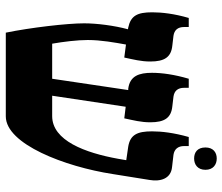

<svg xmlns="http://www.w3.org/2000/svg" viewBox="-74 -712 786 679"><g transform="rotate(90 319.5 -373.0)"><path d="M541 -666C563 -666 581 -679 581 -706C581 -733 563 -746 541 -746C519 -746 502 -733 502 -706C502 -678 519 -666 541 -666ZM96 0H392C490 0 570 -209 596 -378L617 -509C623 -545 614 -584 571 -588L528 -593C508 -596 497 -609 497 -631V-647H465C450 -594 445 -551 445 -517C445 -465 457 -440 499 -433L547 -426L542 -397C521 -281 478 -164 391 -164H319L358 -424L399 -419C406 -452 413 -478 413 -511C413 -562 397 -585 356 -589L322 -593C302 -596 291 -608 291 -631V-647H259C244 -596 238 -552 238 -517C238 -471 249 -439 294 -433H299L259 -164H135C128 -204 122 -253 122 -290C122 -337 131 -386 138 -425L184 -419C191 -452 198 -478 198 -511C198 -561 183 -585 141 -589L107 -593C87 -596 76 -608 76 -631V-647H44C29 -596 24 -551 24 -518C24 -465 36 -442 78 -433L84 -432C71 -384 63 -322 63 -277C63 -217 78 -88 96 0Z"/></g></svg>

Font: Noto Serif Hebrew Condensed Extra
Style: Regular
Weight: 800
Width: 3
Designer: Monotype Design Team
Foundry: Monotype Imaging Inc.
Version: Version 1.901